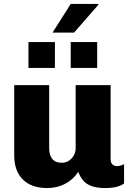

<svg xmlns="http://www.w3.org/2000/svg" viewBox="-20 -942 667 972"><path d="M218 10Q139 10 95.5 -33.5Q52 -77 52 -154V-511H229V-191Q229 -157 244.5 -137.5Q260 -118 293 -118Q312 -118 328 -128Q344 -138 353.5 -155Q363 -172 363 -192V-511H540V-137Q540 -117 550 -109Q560 -101 571 -101Q580 -101 589.5 -103.5Q599 -106 608 -111V-13Q595 -3 571.5 3.5Q548 10 512 10Q471 10 443.5 0Q416 -10 400.5 -29Q385 -48 376 -72Q351 -33 310 -11.5Q269 10 218 10ZM246 -777 338 -922H477L479 -919L355 -777ZM124 -598V-729H258V-598ZM338 -598V-729H472V-598Z"/></svg>

Font: Chivo Medium ExtraBold
Style: Regular
Weight: 800
Version: Version 2.002